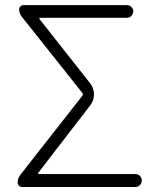

<svg xmlns="http://www.w3.org/2000/svg" viewBox="-20 -749 630 769"><path d="M68.4 0Q61.5 0 56.2 -4.9Q50.8 -9.8 50.8 -17.6Q50.8 -35.2 61.5 -48.8L309.6 -365.2Q314.5 -371.1 309.6 -377L68.4 -680.7Q56.6 -694.3 56.6 -711.9Q56.6 -718.8 62 -723.6Q67.4 -728.5 74.2 -728.5H488.3Q499 -728.5 506.3 -721.2Q513.7 -713.9 513.7 -703.6Q513.7 -693.4 506.3 -685.5Q499 -677.7 488.3 -677.7H141.6Q138.7 -677.7 137.7 -675.8Q136.7 -673.8 138.7 -671.9L339.8 -417Q356.4 -397.5 356.4 -371.1Q356.4 -346.7 340.8 -326.2L133.8 -57.6Q131.8 -55.7 132.8 -53.7Q133.8 -51.8 136.7 -51.8H522.5Q533.2 -51.8 540.5 -44.4Q547.9 -37.1 547.9 -26.4Q547.9 -15.6 540.5 -7.8Q533.2 0 522.5 0Z"/></svg>

Font: Gen Jyuu Gothic Light
Style: Regular
Weight: 200
Designer: [Source Han Sans]
Ryoko NISHIZUKA  (kana & ideographs); Paul D. Hunt (Latin, Greek & Cyrillic); Wenlong ZHANG  (bopomofo
Version: Version 1.002.20150607